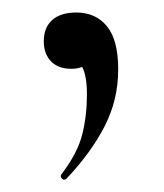

<svg xmlns="http://www.w3.org/2000/svg" viewBox="-20 -102 262 307"><path d="M102 -82Q133 -82 151 -60Q169 -38 169 9Q169 58 147 100.5Q125 143 86 184Q82 187 79 183.5Q76 180 78 177Q104 143 111.5 113Q119 83 119 49Q119 20 111.5 5Q104 -10 93 -20L131 -27Q132 -10 121.5 -1Q111 8 94 8Q73 8 61.5 -4Q50 -16 50 -36Q50 -58 63.5 -70Q77 -82 102 -82Z"/></svg>

Font: Cormorant Infant Light Medium
Style: Regular
Weight: 500
Version: Version 4.001